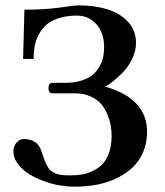

<svg xmlns="http://www.w3.org/2000/svg" viewBox="-20 -682 613 714"><path d="M242.2 -29.8Q265.1 -29.8 285.2 -33.2Q305.2 -36.6 325.9 -46.6Q346.7 -56.6 361.6 -72.3Q376.5 -87.9 385.7 -114.5Q395 -141.1 395 -175.8Q395 -193.8 392.3 -212.2Q389.6 -230.5 380.6 -253.4Q371.6 -276.4 357.4 -293.7Q343.3 -311 317.6 -323Q292 -335 258.8 -335H175.8Q160.2 -335 160.2 -354Q160.2 -374 175.8 -374H223.1Q257.3 -374 283.7 -382.6Q310.1 -391.1 325.4 -404.3Q340.8 -417.5 350.6 -435.8Q360.4 -454.1 363.8 -470.9Q367.2 -487.8 367.2 -505.9Q367.2 -559.6 338.6 -591.8Q310.1 -624 266.1 -624Q227.5 -624 198.2 -614.3Q168.9 -604.5 151.6 -589.1Q134.3 -573.7 123.3 -551.8Q112.3 -529.8 108.6 -508.5Q105 -487.3 105 -462.9H65.9L70.8 -646Q147 -646 203.9 -654.1Q260.7 -662.1 270 -662.1Q331.5 -662.1 379.2 -647.5Q426.8 -632.8 456.3 -600.6Q485.8 -568.4 485.8 -522Q485.8 -491.7 470.7 -461.4Q455.6 -431.2 434.6 -410.4Q413.6 -389.6 396.5 -376.5Q379.4 -363.3 371.1 -359.9Q526.9 -315.4 526.9 -191.9Q526.9 -150.4 512.2 -116.2Q497.6 -82 472.4 -58.6Q447.3 -35.2 412.8 -18.8Q378.4 -2.4 339.8 4.9Q301.3 12.2 258.8 12.2Q203.1 12.2 153.3 -4.9Q103.5 -22 76.2 -43Q29.8 -79.1 29.8 -118.2Q29.8 -137.7 41.3 -151.4Q52.7 -165 69.8 -165Q92.3 -165 109.6 -154.1Q127 -143.1 133.8 -120.1Q141.1 -98.6 145 -88.1Q148.9 -77.6 155.5 -65.2Q162.1 -52.7 168.5 -47.6Q174.8 -42.5 185.5 -37.6Q196.3 -32.7 209.5 -31.2Q222.7 -29.8 242.2 -29.8Z"/></svg>

Font: Linux Libertine G
Style: Semibold
Weight: 600
Designer: Philipp H. Poll
Foundry: Philipp H. Poll
Version: Version 5.1.1